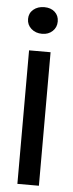

<svg xmlns="http://www.w3.org/2000/svg" viewBox="-54 -576 312 818"><g transform="rotate(5 101.5 -167.0)"><path d="M53 213H145V-358H53ZM102 -547Q74 -547 55.5 -531.5Q37 -516 37 -491Q37 -466 55.5 -449.5Q74 -433 102 -433Q129 -433 146.5 -449.5Q164 -466 164 -491Q164 -516 147 -531.5Q130 -547 102 -547Z"/></g></svg>

Font: Josefin Sans Medium
Style: Regular
Weight: 500
Designer: Santiago Orozco
Foundry: Typemade
Version: Version 2.001